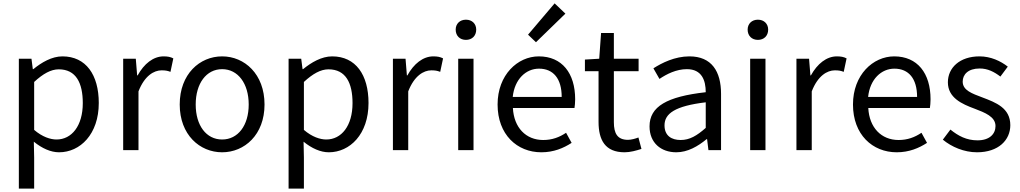

<svg xmlns="http://www.w3.org/2000/svg" viewBox="-20 -892 6060 1141"><path d="M92 229H183V45L181 -50C230 -10 282 13 331 13C456 13 567 -94 567 -280C567 -447 491 -557 351 -557C288 -557 227 -521 178 -481H175L167 -543H92ZM316 -63C280 -63 232 -78 183 -120V-405C236 -454 283 -480 329 -480C432 -480 472 -399 472 -279C472 -144 406 -63 316 -63Z M712 0H803V-349C839 -442 895 -474 940 -474C962 -474 975 -472 993 -465L1010 -545C993 -554 976 -557 952 -557C891 -557 836 -513 798 -444H795L787 -543H712Z M1300 13C1433 13 1552 -91 1552 -271C1552 -452 1433 -557 1300 -557C1167 -557 1048 -452 1048 -271C1048 -91 1167 13 1300 13ZM1300 -63C1206 -63 1143 -146 1143 -271C1143 -396 1206 -481 1300 -481C1394 -481 1458 -396 1458 -271C1458 -146 1394 -63 1300 -63Z M1695 229H1786V45L1784 -50C1833 -10 1885 13 1934 13C2059 13 2170 -94 2170 -280C2170 -447 2094 -557 1954 -557C1891 -557 1830 -521 1781 -481H1778L1770 -543H1695ZM1919 -63C1883 -63 1835 -78 1786 -120V-405C1839 -454 1886 -480 1932 -480C2035 -480 2075 -399 2075 -279C2075 -144 2009 -63 1919 -63Z M2315 0H2406V-349C2442 -442 2498 -474 2543 -474C2565 -474 2578 -472 2596 -465L2613 -545C2596 -554 2579 -557 2555 -557C2494 -557 2439 -513 2401 -444H2398L2390 -543H2315Z M2703 0H2794V-543H2703ZM2749 -655C2785 -655 2810 -679 2810 -716C2810 -751 2785 -775 2749 -775C2713 -775 2688 -751 2688 -716C2688 -679 2713 -655 2749 -655Z M3197 13C3271 13 3329 -12 3377 -43L3344 -103C3304 -76 3261 -60 3208 -60C3105 -60 3034 -134 3028 -250H3394C3396 -263 3398 -282 3398 -302C3398 -457 3320 -557 3182 -557C3056 -557 2937 -447 2937 -271C2937 -92 3053 13 3197 13ZM3027 -316C3038 -422 3106 -484 3183 -484C3268 -484 3318 -425 3318 -316ZM3165 -641 3340 -811 3276 -872 3118 -686Z M3692 13C3725 13 3761 3 3792 -7L3774 -75C3756 -68 3731 -61 3712 -61C3649 -61 3628 -99 3628 -166V-469H3775V-543H3628V-696H3552L3541 -543L3456 -538V-469H3537V-168C3537 -60 3576 13 3692 13Z M3999 13C4066 13 4127 -22 4179 -65H4182L4190 0H4265V-334C4265 -468 4209 -557 4077 -557C3990 -557 3913 -518 3863 -486L3899 -423C3942 -452 3999 -481 4062 -481C4151 -481 4174 -414 4174 -344C3943 -318 3840 -259 3840 -141C3840 -43 3908 13 3999 13ZM4025 -60C3971 -60 3929 -85 3929 -147C3929 -217 3991 -262 4174 -284V-132C4121 -85 4078 -60 4025 -60Z M4438 0H4529V-543H4438ZM4484 -655C4520 -655 4545 -679 4545 -716C4545 -751 4520 -775 4484 -775C4448 -775 4423 -751 4423 -716C4423 -679 4448 -655 4484 -655Z M4713 0H4804V-349C4840 -442 4896 -474 4941 -474C4963 -474 4976 -472 4994 -465L5011 -545C4994 -554 4977 -557 4953 -557C4892 -557 4837 -513 4799 -444H4796L4788 -543H4713Z M5309 13C5383 13 5441 -12 5489 -43L5456 -103C5416 -76 5373 -60 5320 -60C5217 -60 5146 -134 5140 -250H5506C5508 -263 5510 -282 5510 -302C5510 -457 5432 -557 5294 -557C5168 -557 5049 -447 5049 -271C5049 -92 5165 13 5309 13ZM5139 -316C5150 -422 5218 -484 5295 -484C5380 -484 5430 -425 5430 -316Z M5786 13C5914 13 5984 -60 5984 -148C5984 -251 5897 -283 5818 -313C5757 -336 5701 -355 5701 -407C5701 -449 5733 -485 5802 -485C5850 -485 5888 -465 5925 -437L5969 -496C5927 -529 5868 -557 5801 -557C5683 -557 5613 -489 5613 -403C5613 -311 5696 -274 5772 -246C5832 -223 5896 -199 5896 -143C5896 -96 5861 -58 5789 -58C5724 -58 5675 -84 5628 -122L5583 -62C5635 -19 5709 13 5786 13Z"/></svg>

Font: Source Han Sans TC
Style: Regular
Weight: 400
Designer: Ryoko NISHIZUKA 西塚涼子 (kana, bopomofo & ideographs); Paul D. Hunt (Latin, Greek & Cyrillic); Sandoll Communications 산돌커뮤니
Foundry: Adobe
Version: Version 2.002;hotconv 1.0.116;makeotfexe 2.5.65601